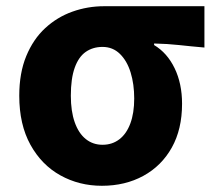

<svg xmlns="http://www.w3.org/2000/svg" viewBox="-20 -584 691 618"><path d="M308 14Q235 14 174.5 -19.5Q114 -53 78 -118Q42 -183 42 -276Q42 -349 64.5 -403.5Q87 -458 125.5 -493.5Q164 -529 213 -546.5Q262 -564 315 -564H638V-431Q592 -435 556 -439Q520 -443 476 -444V-439Q518 -414 542 -364.5Q566 -315 566 -250Q566 -168 533 -109Q500 -50 441.5 -18Q383 14 308 14ZM310 -118Q341 -118 364 -135.5Q387 -153 399.5 -186.5Q412 -220 412 -267Q412 -313 400.5 -350.5Q389 -388 366 -410.5Q343 -433 310 -433Q279 -433 256 -417Q233 -401 220.5 -366Q208 -331 208 -276Q208 -226 220.5 -190.5Q233 -155 256 -136.5Q279 -118 310 -118Z"/></svg>

Font: Noto Sans KR ExtraBold
Style: Regular
Weight: 800
Designer: Ryoko NISHIZUKA  (kana, bopomofo & ideographs); Paul D. Hunt (Latin, Greek & Cyrillic); Sandoll Communications , Soo-you
Foundry: Adobe
Version: Version 2.004-H2;hotconv 1.0.118;makeotfexe 2.5.65603